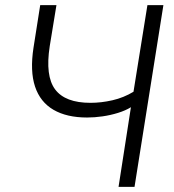

<svg xmlns="http://www.w3.org/2000/svg" viewBox="-20 -725 674 745"><path d="M440 0 488 -309Q467 -296 438 -287Q409 -278 378 -273.5Q347 -269 318 -269Q239 -269 187.5 -299Q136 -329 116 -389Q96 -449 110 -540L136 -705H199L173 -546Q155 -430 194 -378Q233 -326 331 -326Q373 -326 416.5 -336Q460 -346 498 -369L552 -705H614L502 0Z"/></svg>

Font: Nunito Sans 10pt SemiCondensed Light
Style: Italic
Weight: 300
Width: 4
Italic angle: -9°
Designer: Vernon Adams
Foundry: Vernon Adams
Version: Version 3.101;gftools[0.9.27]